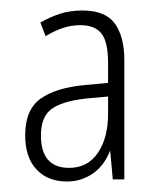

<svg xmlns="http://www.w3.org/2000/svg" viewBox="-20 -742 311 366"><path d="M137 -722Q181 -722 199 -697Q217 -672 217 -627V-400H195L190 -455Q178 -425 156 -410.5Q134 -396 108 -396Q71 -396 49.5 -419Q28 -442 28 -484Q28 -533 57.5 -554Q87 -575 143 -580L186 -584V-622Q186 -662 173.5 -678Q161 -694 133 -694Q115 -694 98 -688Q81 -682 67 -673L57 -699Q74 -709 93.5 -715.5Q113 -722 137 -722ZM153 -555Q105 -551 81.5 -536.5Q58 -522 58 -484Q58 -422 112 -422Q147 -422 166.5 -450.5Q186 -479 186 -525V-558Z"/></svg>

Font: Noto Sans Myanmar UI ExtraCondensed ExtraLight
Style: Regular
Weight: 200
Width: 2
Designer: Monotype Design Team
Foundry: Monotype Imaging Inc.
Version: Version 2.103; ttfautohint (v1.8.4.7-5d5b)